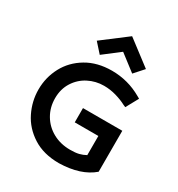

<svg xmlns="http://www.w3.org/2000/svg" viewBox="-182 -886 943 1015"><g transform="rotate(30 289.0 -378.5)"><path d="M40 0ZM293 -307V-220H437V-103Q417 -92 396.5 -87Q376 -82 344 -82Q285 -82 238.5 -107.5Q192 -133 165.5 -178Q139 -223 139 -279Q139 -335 166 -377.5Q193 -420 237 -442.5Q281 -465 331 -465Q369 -465 405.5 -454.5Q442 -444 470 -429L484 -423L525 -498L511 -506Q426 -555 328 -555Q239 -555 173.5 -516Q108 -477 74 -413Q40 -349 40 -275Q40 -204 72 -139Q104 -74 169 -32.5Q234 9 328 9Q460 6 533 -57V-307ZM178 -652 229 -595 328 -671 427 -595 478 -652 328 -766Z"/></g></svg>

Font: Cambay Devanagari
Style: Regular
Weight: 700
Designer: Pooja Saxena
Foundry: Pooja Saxena
Version: Version 1.095;PS 001.095;hotconv 1.0.70;makeotf.lib2.5.58329